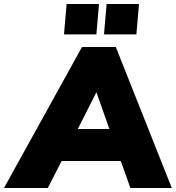

<svg xmlns="http://www.w3.org/2000/svg" viewBox="-73 -940 879 960"><path d="M531 -135H235L166 0H-53L337 -705H506L786 0H579ZM474 -295 409 -479 316 -295ZM422 -920 409 -768H247L260 -920ZM622 -920 609 -768H447L460 -920Z"/></svg>

Font: Nunito Sans Heavy Heavy
Style: Italic
Weight: 400
Italic angle: -4.541°
Designer: Vernon Adams
Foundry: Vernon Adams
Version: Version 2.002